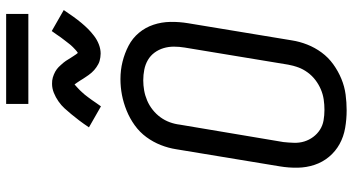

<svg xmlns="http://www.w3.org/2000/svg" viewBox="-288 -880 1175 640"><g transform="rotate(-90 300.0 -559.5)"><path d="M253 8Q223 8 194 3Q165 -2 140.5 -15.5Q116 -29 98 -50.5Q80 -72 71 -99Q62 -126 61.5 -155.5Q61 -185 66 -215L123 -560Q127 -586 137 -611.5Q147 -637 163.5 -659.5Q180 -682 203 -698.5Q226 -715 252 -725.5Q278 -736 304 -741Q330 -746 357 -746Q387 -746 415 -739Q443 -732 468 -719Q493 -706 511 -684.5Q529 -663 538 -636Q547 -609 547.5 -579.5Q548 -550 543 -520L486 -175Q482 -149 472 -123.5Q462 -98 445.5 -75.5Q429 -53 406 -36.5Q383 -20 357.5 -9.5Q332 1 305.5 4.5Q279 8 253 8ZM254 -66Q272 -66 289 -68.5Q306 -71 322.5 -78Q339 -85 353.5 -96Q368 -107 379 -122Q390 -137 396 -153.5Q402 -170 405 -187L462 -532Q465 -550 465 -568Q465 -586 460 -602.5Q455 -619 445 -632.5Q435 -646 420.5 -654.5Q406 -663 388.5 -666.5Q371 -670 353 -670Q336 -670 319 -667Q302 -664 285.5 -657Q269 -650 254.5 -638.5Q240 -627 229.5 -612.5Q219 -598 213 -581.5Q207 -565 205 -548L147 -203Q145 -185 144.5 -167Q144 -149 149 -133Q154 -117 164 -103.5Q174 -90 188 -81Q202 -72 219 -69Q236 -66 254 -66ZM266 -811 196 -851Q208 -869 219 -883.5Q230 -898 240 -910Q250 -922 259.5 -932.5Q269 -943 282.5 -952.5Q296 -962 311 -968Q326 -974 341 -974Q347 -974 352 -973.5Q357 -973 362 -971.5Q367 -970 372 -968Q377 -966 381.5 -963.5Q386 -961 390 -958Q394 -955 397 -952Q400 -949 404 -944.5Q408 -940 411.5 -936Q415 -932 417.5 -928Q420 -924 422.5 -920Q425 -916 427.5 -912Q430 -908 433 -903.5Q436 -899 439 -894.5Q442 -890 444 -888Q448 -890 454 -895.5Q460 -901 463.5 -904.5Q467 -908 470.5 -912Q474 -916 478 -921.5Q482 -927 486.5 -932.5Q491 -938 496 -945Q501 -952 506 -959.5Q511 -967 517 -975L587 -935Q575 -917 564.5 -902.5Q554 -888 544 -876Q534 -864 524 -854Q514 -844 501 -834Q488 -824 472.5 -818Q457 -812 442 -812Q436 -812 429.5 -813Q423 -814 417.5 -815.5Q412 -817 406.5 -820Q401 -823 396 -826.5Q391 -830 387 -833.5Q383 -837 378.5 -842Q374 -847 370.5 -852Q367 -857 364 -861.5Q361 -866 358 -870.5Q355 -875 351.5 -881Q348 -887 344.5 -891.5Q341 -896 339 -899Q336 -896 329.5 -890.5Q323 -885 320 -881.5Q317 -878 313 -874Q309 -870 305 -865Q301 -860 296.5 -854Q292 -848 287 -841Q282 -834 277 -826.5Q272 -819 266 -811ZM274 -1053V-1127H574V-1053Z"/></g></svg>

Font: Iosevka Curly Slab ExObl
Style: Regular
Weight: 400
Width: 7
Italic angle: -9°
Monospace: yes
Designer: Belleve Invis
Foundry: Belleve Invis
Version: Version 11.1.0; ttfautohint (v1.8.3)